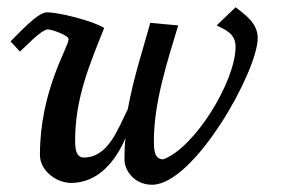

<svg xmlns="http://www.w3.org/2000/svg" viewBox="-20 -492 776 529"><path d="M9 -378 35 -350C50 -363 94 -411 112 -411C122 -411 169 -395 169 -384C169 -362 90 -243 90 -65C90 -22 135 12 176 12C251 12 299 -49 326 -112C323 -95 323 -60 323 -51C323 -24 349 17 399 17C515 17 690 -296 690 -387C690 -427 658 -450 629 -472L577 -422C605 -408 629 -398 629 -363C629 -269 518 -86 430 -53C404 -53 404 -82 404 -105C404 -209 441 -323 471 -422L394 -429C375 -359 349 -283 332 -191C305 -138 279 -58 211 -58C188 -58 187 -86 187 -105C187 -222 227 -314 267 -415C237 -434 144 -458 109 -458C83 -458 29 -397 9 -378Z"/></svg>

Font: KpRoman
Style: SemiboldItalic
Weight: 600
Italic angle: -11°
Version: Version 0.66